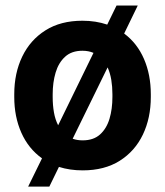

<svg xmlns="http://www.w3.org/2000/svg" viewBox="-20 -614 604 703"><path d="M32.2 -258.8V-269Q32.2 -346.2 61.5 -407Q90.8 -467.8 146.5 -502.9Q202.1 -538.1 281.7 -538.1Q331.1 -538.1 372.6 -523.9L406.7 -593.8H484.4L434.6 -491.2Q482.4 -455.6 507.3 -397.9Q532.2 -340.3 532.2 -269V-258.8Q532.2 -182.1 503.2 -121.3Q474.1 -60.5 418.5 -25.4Q362.8 9.8 282.7 9.8Q235.8 9.8 195.8 -2.9L160.6 69.3H83L133.8 -34.2Q84 -69.8 58.1 -128.2Q32.2 -186.5 32.2 -258.8ZM172.9 -269V-258.8Q172.9 -229 177.5 -202.6Q182.1 -176.3 192.9 -155.3L322.3 -420.4Q304.2 -428.2 281.7 -428.2Q242.2 -428.2 218.3 -406.2Q194.3 -384.3 183.6 -348.1Q172.9 -312 172.9 -269ZM391.6 -269Q391.6 -296.4 387.5 -321.5Q383.3 -346.7 374 -367.2L246.1 -106Q262.7 -100.1 282.7 -100.1Q322.3 -100.1 346.2 -121.6Q370.1 -143.1 380.9 -179Q391.6 -214.8 391.6 -258.8Z"/></svg>

Font: Vazirmatn RD FD
Style: Bold
Weight: 700
Designer: Saber Rastikerdar
Foundry: Saber Rastikerdar
Version: Version 33.003